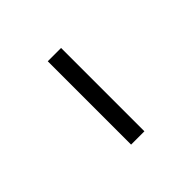

<svg xmlns="http://www.w3.org/2000/svg" viewBox="36 -554 479 479"><g transform="rotate(45 275.0 -314.5)"><path d="M129 -291V-338H423V-291Z"/></g></svg>

Font: Inconsolata SemiExpanded Light
Style: Regular
Weight: 300
Width: 6
Monospace: yes
Designer: Raph Levien, Cyreal, Brenton Simpson
Foundry: Raph Levien, Cyreal, Google
Version: Version 3.001; ttfautohint (v1.8.2.53-6de2)